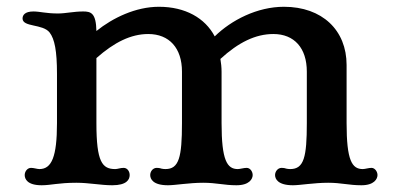

<svg xmlns="http://www.w3.org/2000/svg" viewBox="-20 -534 1152 561"><path d="M52.2 -22.5C52.2 -11.2 59.6 7.3 101.6 7.3C128.9 7.3 150.9 0 203.1 0C240.7 0 274.4 7.3 308.1 7.3C350.1 7.3 358.9 -9.3 358.9 -22.5C358.9 -32.7 352.5 -43.5 341.3 -43.5C331.5 -43.5 323.7 -40 316.9 -40C278.8 -40 261.7 -60.1 261.7 -174.3V-364.3C314 -410.6 362.8 -434.6 413.1 -434.6C474.6 -434.6 511.7 -393.6 511.7 -324.7V-174.3C511.7 -74.2 502.9 -40 463.4 -40C459.5 -40 454.6 -40.5 450.7 -41.5L447.8 -42.5C444.8 -43 441.9 -43.5 438 -43.5C426.3 -43.5 418.9 -32.7 418.9 -22.5C418.9 -11.2 426.8 7.3 470.7 7.3C492.2 7.3 532.7 0 573.7 0C612.8 0 634.8 7.3 670.9 7.3C708.5 7.3 718.3 -11.2 718.3 -22.5C718.3 -32.2 711.4 -43.5 700.7 -43.5C691.9 -43.5 681.6 -40 674.8 -40C643.6 -40 627.4 -65.4 627.4 -174.3V-324.2C627.4 -337.4 626 -349.6 624 -361.8C676.8 -410.2 726.6 -434.6 778.8 -434.6C839.8 -434.6 876.5 -393.6 876.5 -324.7V-174.3C876.5 -75.2 868.2 -40 828.1 -40C824.2 -40 819.3 -40.5 815.4 -41.5L812.5 -42.5C809.6 -43 806.6 -43.5 802.7 -43.5C791.5 -43.5 783.7 -32.7 783.7 -22.5C783.7 -11.2 792 7.3 835.9 7.3C856.9 7.3 897.5 0 939 0C977.5 0 999 7.3 1036.1 7.3C1073.2 7.3 1083 -11.2 1083 -22.5C1083 -32.2 1075.7 -43.5 1065.4 -43.5C1057.1 -43.5 1046.9 -40 1040 -40C1008.3 -40 992.7 -65.4 992.7 -174.3V-344.2C992.7 -445.8 921.4 -514.2 809.6 -514.2C731.4 -514.2 655.8 -475.1 607.4 -427.7C579.1 -481.4 521.5 -514.2 444.3 -514.2C376.5 -514.2 309.6 -481.9 261.7 -443.4C260.7 -496.1 245.6 -500.5 223.1 -500.5C194.8 -500.5 171.9 -494.6 149.4 -494.6C114.3 -494.6 96.7 -500.5 77.6 -500.5C52.2 -500.5 45.9 -489.3 45.9 -480C45.9 -454.1 105 -464.8 125 -439C139.6 -419.9 146.5 -385.7 146.5 -317.9V-174.3C146.5 -75.7 130.9 -40 95.2 -40C88.4 -40 79.1 -43.5 70.8 -43.5C59.6 -43.5 52.2 -32.7 52.2 -22.5Z"/></svg>

Font: Stoke
Style: Regular
Weight: 400
Designer: Nicole Fally
Foundry: Nicole Fally
Version: Version 1.002